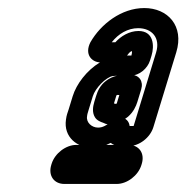

<svg xmlns="http://www.w3.org/2000/svg" viewBox="-20 -725 463 477"><path d="M256.6 -424C244.3 -413 234.7 -408 223.7 -408C207.7 -408 193.7 -421 196.3 -436C196.5 -440 198 -445 200.5 -453L210.6 -486C216.7 -506 243 -533 259.9 -536C266.2 -537 274.2 -537 283.2 -537H304.2C326.2 -537 346.7 -555 352.8 -575L356.5 -587C363.8 -611 362.1 -648 324.1 -648C301.1 -648 280.1 -635 266.6 -620H257.6C274 -641 297.3 -655 323.3 -655C357.3 -655 378.9 -631 367.9 -595L312 -412H302C299.8 -431 279.8 -441 256.6 -424ZM295.5 -587C298.7 -591 302.5 -597 307.8 -598C308.2 -596 308 -592 306.5 -587H298.5ZM361 -409 417.9 -595C438.1 -661 396.5 -705 338.5 -705C281.5 -705 230.3 -665 204.6 -620C189.4 -590 207.6 -571 228.3 -570C195.2 -550 169.8 -516 160.6 -486L150.5 -453C148 -445 145.5 -440 143.9 -428C137.4 -384 172.5 -358 208.5 -358C224.5 -358 239.7 -362 255.1 -370C259.9 -366 268.7 -362 277.7 -362H299.7C325.7 -362 353.1 -383 361 -409ZM139.9 -268H269.9C295.9 -268 323.4 -289 331.3 -315L332.2 -318C340.2 -344 325.6 -365 299.6 -365H169.6C143.6 -365 116.2 -344 108.2 -318L107.3 -315C99.4 -289 113.9 -268 139.9 -268ZM294.8 -539C279.8 -539 261.5 -538 243.2 -524C228.8 -513 222.6 -499 218.9 -487L214.3 -472C210.3 -459 209 -445 215.7 -434C220.2 -426 230 -422 236.4 -420C245.9 -415 248.5 -417 248.5 -417C264.5 -417 283.3 -423 298 -435C311.7 -447 317.9 -461 321.3 -472L330.8 -503C336.9 -523 325.8 -539 305.8 -539ZM266.8 -467 263.1 -468 264.3 -472 268.9 -487C269.8 -490 271.5 -489 276.5 -489L271.3 -472C270.1 -468 270.8 -467 266.8 -467Z"/></svg>

Font: DIN Rundschrift
Style: EngKontKu
Weight: 400
Width: 3
Version: Version 1.027